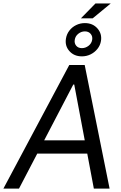

<svg xmlns="http://www.w3.org/2000/svg" viewBox="-63 -1110 713 1130"><path d="M48.8 0H-43L344.7 -727.5H435.5L582 0H489.3L374 -612.3H368.2ZM129.9 -284.2H502L489.3 -206.1H117.2ZM413.1 -1002 499 -1089.8H588.9L482.4 -1002ZM418.9 -778.3Q373 -778.3 345.5 -809.3Q317.9 -840.3 325.2 -883.3Q329.6 -909.7 345.5 -930.2Q361.3 -950.7 385.3 -962.4Q409.2 -974.1 436.5 -974.1Q482.9 -974.1 510.5 -942.6Q538.1 -911.1 531.2 -868.7Q526.9 -842.8 510.5 -822.3Q494.1 -801.8 470.2 -790Q446.3 -778.3 418.9 -778.3ZM418.9 -826.7Q440.4 -826.7 458.3 -840.6Q476.1 -854.5 479.5 -876Q482.9 -896 470.7 -910.6Q458.5 -925.3 436.5 -925.3Q415.5 -925.3 397.9 -911.4Q380.4 -897.5 377 -876Q373.5 -855.5 385.3 -841.1Q397 -826.7 418.9 -826.7Z"/></svg>

Font: Inter Tight
Style: Italic
Weight: 400
Italic angle: -9.39999°
Designer: Rasmus Andersson
Foundry: rsms
Version: Version 3.002